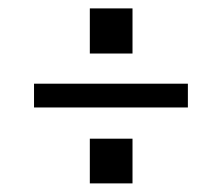

<svg xmlns="http://www.w3.org/2000/svg" viewBox="-20 -520 528 457"><path d="M61 -264.2V-320.8H427.2V-264.2ZM193.8 -83.5V-189.9H295.4V-83.5ZM193.8 -392.6V-500H295.4V-392.6Z"/></svg>

Font: Pontano Sans
Style: Regular
Weight: 400
Designer: Vernon Adams
Foundry: Vernon Adams
Version: Version 2.001